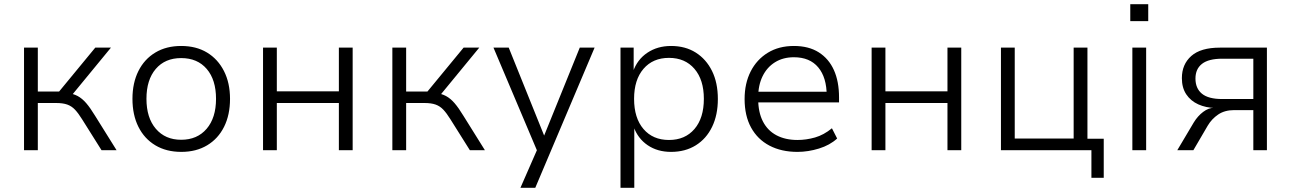

<svg xmlns="http://www.w3.org/2000/svg" viewBox="-20 -719 6179 919"><path d="M95 0V-491H161V-281H263L436 -491H511L317 -255L299 -275Q330 -271 351.5 -259.5Q373 -248 392.5 -225.5Q412 -203 435 -165L538 0H466L373 -148Q355 -177 339 -194Q323 -211 302 -218.5Q281 -226 248 -226H161V0Z M848 8Q776 8 723.5 -23.5Q671 -55 642.5 -112Q614 -169 614 -246Q614 -322 642.5 -379Q671 -436 723.5 -467.5Q776 -499 847 -499Q919 -499 971 -467.5Q1023 -436 1052 -379Q1081 -322 1081 -246Q1081 -169 1052.5 -112Q1024 -55 971.5 -23.5Q919 8 848 8ZM847 -50Q924 -50 969 -102.5Q1014 -155 1014 -246Q1014 -337 969.5 -389Q925 -441 847 -441Q770 -441 725.5 -389Q681 -337 681 -246Q681 -155 726 -102.5Q771 -50 847 -50Z M1239 0V-491H1305V-282H1602V-491H1668V0H1602V-226H1305V0Z M1858 0V-491H1924V-281H2026L2199 -491H2274L2080 -255L2062 -275Q2093 -271 2114.5 -259.5Q2136 -248 2155.5 -225.5Q2175 -203 2198 -165L2301 0H2229L2136 -148Q2118 -177 2102 -194Q2086 -211 2065 -218.5Q2044 -226 2011 -226H1924V0Z M2471 180 2559 -21V22L2342 -491H2415L2589 -59H2580L2755 -491H2826L2542 180Z M2950 180V-491H3013V-376H3010Q3030 -434 3078.5 -466.5Q3127 -499 3192 -499Q3260 -499 3310 -467.5Q3360 -436 3388 -379.5Q3416 -323 3416 -245Q3416 -169 3388.5 -112Q3361 -55 3310.5 -23.5Q3260 8 3192 8Q3127 8 3080 -24Q3033 -56 3013 -112H3016V180ZM3182 -49Q3259 -49 3304 -101.5Q3349 -154 3349 -246Q3349 -337 3304 -389.5Q3259 -442 3182 -442Q3105 -442 3060 -389.5Q3015 -337 3015 -246Q3015 -154 3060 -101.5Q3105 -49 3182 -49Z M3797 8Q3720 8 3663 -22Q3606 -52 3575 -108.5Q3544 -165 3544 -245Q3544 -320 3573 -377Q3602 -434 3655 -466.5Q3708 -499 3780 -499Q3851 -499 3899 -468.5Q3947 -438 3971.5 -383.5Q3996 -329 3996 -253V-229H3591V-280H3957L3937 -261Q3937 -348 3896.5 -396.5Q3856 -445 3780 -445Q3728 -445 3689.5 -421Q3651 -397 3630 -354Q3609 -311 3609 -253V-246Q3609 -182 3631.5 -138Q3654 -94 3696.5 -71.5Q3739 -49 3797 -49Q3839 -49 3881 -61Q3923 -73 3962 -105L3987 -56Q3952 -24 3900 -8Q3848 8 3797 8Z M4152 0V-491H4218V-282H4515V-491H4581V0H4515V-226H4218V0Z M5204 132V0H4771V-491H4837V-56H5119V-491H5185V-55H5263V132Z M5390 -618V-699H5476V-618ZM5400 0V-491H5466V0Z M5615 0 5694 -133Q5713 -164 5739 -183.5Q5765 -203 5791 -203H5798V-202Q5752 -203 5715.5 -219.5Q5679 -236 5658 -267.5Q5637 -299 5637 -345Q5637 -411 5682 -451Q5727 -491 5819 -491H6044V0H5979V-192H5888Q5842 -192 5811 -171Q5780 -150 5761 -118L5692 0ZM5830 -245H5979V-438H5830Q5765 -438 5733.5 -413.5Q5702 -389 5702 -343Q5702 -296 5733 -270.5Q5764 -245 5830 -245Z"/></svg>

Font: Nunito Sans 9pt Light
Style: Regular
Weight: 300
Version: Version 3.101;gftools[0.9.27]